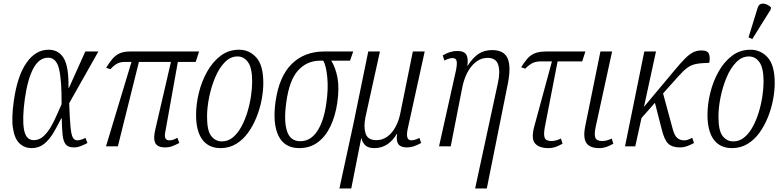

<svg xmlns="http://www.w3.org/2000/svg" viewBox="-20 -827 4423 1085"><path d="M159 10Q119 10 91 -16Q63 -42 53.5 -100.5Q44 -159 58 -257Q78 -398 129.5 -472Q181 -546 255 -546Q311 -546 340 -498.5Q369 -451 367 -331H370L462 -536H536L371 -244Q374 -155 378.5 -109.5Q383 -64 392 -49Q401 -34 416 -34Q427 -34 439.5 -38Q452 -42 463 -48L474 -19Q458 -10 438 -2Q418 6 397 6Q366 6 352 -10.5Q338 -27 334 -63Q330 -99 329 -158H326Q305 -116 282.5 -77.5Q260 -39 230 -14.5Q200 10 159 10ZM171 -35Q201 -35 224.5 -56Q248 -77 266.5 -108.5Q285 -140 300 -175Q315 -210 328 -238Q329 -375 313.5 -438Q298 -501 252 -501Q201 -501 168.5 -440.5Q136 -380 120 -266Q105 -156 115.5 -95.5Q126 -35 171 -35Z M579 0 723 -477H683Q661 -477 643 -468Q625 -459 604 -436L580 -444Q598 -474 615.5 -494.5Q633 -515 656 -525.5Q679 -536 715 -536H1105L1086 -477H985L914 -81Q904 -34 937 -34Q950 -34 960.5 -38Q971 -42 983 -48L993 -19Q972 -8 953.5 -1Q935 6 913 6Q870 6 857.5 -19Q845 -44 858 -97L946 -477H765L646 0Z M1227 10Q1159 10 1123.5 -38Q1088 -86 1088 -178Q1088 -239 1104 -303.5Q1120 -368 1151 -423Q1182 -478 1227 -512Q1272 -546 1331 -546Q1389 -546 1428.5 -502Q1468 -458 1468 -358Q1468 -314 1458.5 -263.5Q1449 -213 1429.5 -164.5Q1410 -116 1381.5 -76.5Q1353 -37 1314 -13.5Q1275 10 1227 10ZM1234 -28Q1269 -28 1296.5 -51Q1324 -74 1344.5 -112Q1365 -150 1378.5 -195Q1392 -240 1398.5 -285Q1405 -330 1405 -367Q1405 -442 1382 -475Q1359 -508 1322 -508Q1282 -508 1250 -475Q1218 -442 1196 -389.5Q1174 -337 1162 -278Q1150 -219 1150 -167Q1150 -89 1173.5 -58.5Q1197 -28 1234 -28Z M1671 10Q1588 10 1554 -59Q1520 -128 1537 -252Q1557 -395 1628.5 -465.5Q1700 -536 1812 -536H1976L1958 -484H1852Q1876 -446 1887 -388.5Q1898 -331 1886 -246Q1875 -171 1847.5 -113.5Q1820 -56 1776 -23Q1732 10 1671 10ZM1677 -29Q1735 -29 1772.5 -85.5Q1810 -142 1824 -243Q1836 -324 1829.5 -390Q1823 -456 1807 -484H1789Q1715 -484 1665 -429.5Q1615 -375 1598 -250Q1583 -145 1601.5 -87Q1620 -29 1677 -29Z M1898 238 1978 -131 2061 -536H2127L2045 -164Q2034 -110 2046 -72.5Q2058 -35 2107 -35Q2142 -35 2169.5 -55.5Q2197 -76 2215.5 -110.5Q2234 -145 2242 -186L2313 -536H2380L2284 -99Q2270 -34 2304 -34Q2312 -34 2324 -37Q2336 -40 2350 -48L2360 -19Q2340 -8 2320 -1Q2300 6 2279 6Q2244 6 2231 -12.5Q2218 -31 2224 -70H2222Q2200 -32 2168 -11Q2136 10 2096 10Q2060 10 2043.5 -6.5Q2027 -23 2023 -45H2021L1965 238Z M2665 238 2793 -355Q2808 -421 2795.5 -460.5Q2783 -500 2736 -500Q2684 -500 2645 -453Q2606 -406 2591 -326L2527 0H2461L2556 -426Q2564 -464 2560.5 -481.5Q2557 -499 2537 -499Q2520 -499 2491 -485L2482 -514Q2502 -526 2522.5 -532.5Q2543 -539 2562 -539Q2605 -539 2616 -516.5Q2627 -494 2621 -456H2623Q2652 -501 2684 -522.5Q2716 -544 2761 -544Q2827 -544 2848 -498.5Q2869 -453 2850 -355L2731 238Z M3079 10Q3027 10 3004 -16Q2981 -42 2998 -108L3099 -480H3037Q3008 -480 2989 -470.5Q2970 -461 2948 -439L2925 -447Q2943 -476 2960.5 -496Q2978 -516 3002.5 -526Q3027 -536 3068 -536H3288L3270 -480H3131L3059 -109Q3051 -67 3058 -48.5Q3065 -30 3096 -30Q3121 -30 3150 -44L3159 -15Q3140 -4 3120.5 3Q3101 10 3079 10Z M3366 10Q3314 10 3294 -18.5Q3274 -47 3287 -113L3373 -536H3439L3346 -109Q3337 -67 3344.5 -48.5Q3352 -30 3383 -30Q3408 -30 3437 -44L3446 -15Q3427 -4 3407.5 3Q3388 10 3366 10Z M3512 0 3621 -536H3687L3619 -223L3793 -431Q3827 -472 3851 -496Q3875 -520 3896.5 -531Q3918 -542 3944 -542Q3979 -542 3986.5 -522Q3994 -502 3988 -472Q3941 -471 3913.5 -465.5Q3886 -460 3864 -444Q3842 -428 3812 -394L3727 -299L3781 -100Q3791 -62 3806.5 -48Q3822 -34 3846 -34Q3859 -34 3868 -37.5Q3877 -41 3892 -48L3902 -19Q3884 -9 3864 -1.5Q3844 6 3822 6Q3778 6 3756 -15.5Q3734 -37 3720 -94L3681 -246L3605 -160L3570 0Z M4117 10Q4049 10 4013.5 -38Q3978 -86 3978 -178Q3978 -239 3994 -303.5Q4010 -368 4041 -423Q4072 -478 4117 -512Q4162 -546 4221 -546Q4279 -546 4318.5 -502Q4358 -458 4358 -358Q4358 -314 4348.5 -263.5Q4339 -213 4319.5 -164.5Q4300 -116 4271.5 -76.5Q4243 -37 4204 -13.5Q4165 10 4117 10ZM4124 -28Q4159 -28 4186.5 -51Q4214 -74 4234.5 -112Q4255 -150 4268.5 -195Q4282 -240 4288.5 -285Q4295 -330 4295 -367Q4295 -442 4272 -475Q4249 -508 4212 -508Q4172 -508 4140 -475Q4108 -442 4086 -389.5Q4064 -337 4052 -278Q4040 -219 4040 -167Q4040 -89 4063.5 -58.5Q4087 -28 4124 -28ZM4231 -606 4210 -616 4261 -781Q4267 -801 4280.5 -805Q4294 -809 4309.5 -803Q4325 -797 4337 -785L4335 -773Z"/></svg>

Font: Noto Serif ExtraCondensed Light
Style: Italic
Weight: 300
Width: 2
Italic angle: -12°
Designer: Monotype Design Team
Foundry: Monotype Imaging Inc.
Version: Version 2.014; ttfautohint (v1.8.4.7-5d5b)